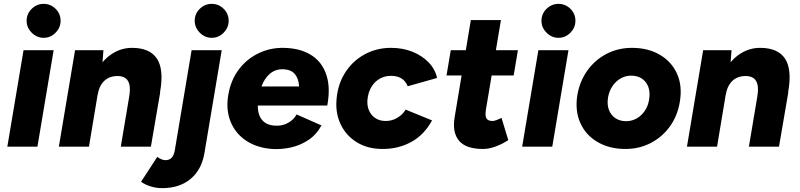

<svg xmlns="http://www.w3.org/2000/svg" viewBox="-20 -760 4144 995"><path d="M18 0 102 -500H258L174 0ZM206 -564Q171 -564 144.5 -590.5Q118 -617 118 -652Q118 -689 144.5 -714.5Q171 -740 206 -740Q242 -740 268 -714.5Q294 -689 294 -652Q294 -617 268 -590.5Q242 -564 206 -564Z M285 0 369 -500H516L509 -408L441 0ZM606 0 649 -256 810 -280 762 0ZM649 -256Q656 -296 651 -319.5Q646 -343 631.5 -354Q617 -365 593 -366Q548 -367 520.5 -341Q493 -315 485 -264L438 -265Q451 -344 484 -399Q517 -454 563.5 -483Q610 -512 664 -512Q756 -512 793 -456.5Q830 -401 810 -286L806 -256Z M821 215Q789 215 760.5 206Q732 197 711 182L795 53Q818 70 838 70Q878 70 886 18L973 -500H1129L1040 30Q1026 118 968.5 166.5Q911 215 821 215ZM1077 -564Q1042 -564 1015.5 -590.5Q989 -617 989 -652Q989 -689 1015.5 -714.5Q1042 -740 1077 -740Q1113 -740 1139 -714.5Q1165 -689 1165 -652Q1165 -617 1139 -590.5Q1113 -564 1077 -564Z M1390 12Q1311 6 1255.5 -31Q1200 -68 1175 -129.5Q1150 -191 1163 -268Q1176 -346 1219.5 -402.5Q1263 -459 1328.5 -488Q1394 -517 1471 -511Q1547 -506 1599 -470.5Q1651 -435 1672 -370Q1693 -305 1676 -213H1316Q1316 -178 1327 -155.5Q1338 -133 1358 -121.5Q1378 -110 1404 -109Q1442 -106 1472.5 -123Q1503 -140 1517 -167L1646 -110Q1620 -62 1577.5 -34Q1535 -6 1486 4.5Q1437 15 1390 12ZM1335 -312H1530Q1528 -351 1509 -375Q1490 -399 1450 -401Q1409 -403 1380 -379Q1351 -355 1335 -312Z M1963 12Q1887 12 1832 -21Q1777 -54 1749 -108.5Q1721 -163 1723 -227Q1726 -312 1764 -376Q1802 -440 1865.5 -476Q1929 -512 2006 -512Q2067 -512 2117 -492Q2167 -472 2201 -437Q2235 -402 2245 -356L2093 -313Q2082 -340 2060.5 -353.5Q2039 -367 2006 -367Q1973 -367 1946 -351Q1919 -335 1903 -306.5Q1887 -278 1884 -240Q1882 -211 1892.5 -187Q1903 -163 1925 -148Q1947 -133 1979 -133Q2012 -133 2040 -150Q2068 -167 2082 -192L2219 -136Q2179 -62 2112.5 -25Q2046 12 1963 12Z M2483 12Q2395 12 2359 -30.5Q2323 -73 2336 -152L2420 -656H2576L2498 -191Q2493 -160 2501 -146.5Q2509 -133 2532 -133Q2541 -133 2554 -138Q2567 -143 2579 -149L2614 -34Q2586 -15 2550.5 -1.5Q2515 12 2483 12ZM2294 -369 2316 -500H2664L2642 -369Z M2686 0 2770 -500H2926L2842 0ZM2874 -564Q2839 -564 2812.5 -590.5Q2786 -617 2786 -652Q2786 -689 2812.5 -714.5Q2839 -740 2874 -740Q2910 -740 2936 -714.5Q2962 -689 2962 -652Q2962 -617 2936 -590.5Q2910 -564 2874 -564Z M3221 12Q3139 12 3077.5 -23.5Q3016 -59 2987.5 -122.5Q2959 -186 2972 -268Q2985 -341 3025 -396Q3065 -451 3124.5 -481.5Q3184 -512 3255 -512Q3338 -512 3399 -476.5Q3460 -441 3488.5 -378Q3517 -315 3503 -232Q3491 -159 3451 -104Q3411 -49 3351.5 -18.5Q3292 12 3221 12ZM3225 -132Q3254 -132 3279 -146Q3304 -160 3321.5 -185.5Q3339 -211 3344 -245Q3350 -283 3339.5 -310.5Q3329 -338 3306 -353Q3283 -368 3251 -368Q3222 -368 3197 -354Q3172 -340 3154.5 -314.5Q3137 -289 3131 -255Q3125 -217 3136 -189.5Q3147 -162 3170 -147Q3193 -132 3225 -132Z M3540 0 3624 -500H3771L3764 -408L3696 0ZM3861 0 3904 -256 4065 -280 4017 0ZM3904 -256Q3911 -296 3906 -319.5Q3901 -343 3886.5 -354Q3872 -365 3848 -366Q3803 -367 3775.5 -341Q3748 -315 3740 -264L3693 -265Q3706 -344 3739 -399Q3772 -454 3818.5 -483Q3865 -512 3919 -512Q4011 -512 4048 -456.5Q4085 -401 4065 -286L4061 -256Z"/></svg>

Font: Figtree Light ExtraBold
Style: Italic
Weight: 800
Italic angle: -9.5°
Version: Version 2.001;gftools[0.9.30]